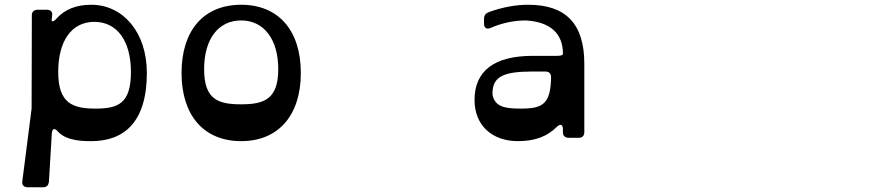

<svg xmlns="http://www.w3.org/2000/svg" viewBox="-20 -580 3722 808"><path d="M97 208H161C177 208 184 200 186 184L198 -18C200 -40 209 -43 224 -26C261 15 338 14 364 14C503 14 598 -67 598 -273C598 -445 497 -560 364 -560C301 -560 253 -541 217 -501C201 -484 194 -487 199 -509V-512C203 -529 194 -539 177 -539H139C123 -539 113 -530 114 -514L113 -123L74 182C71 199 81 208 97 208ZM382 -123C287 -123 225 -144 225 -277C225 -409 282 -488 377 -488C472 -488 531 -409 531 -277C531 -144 477 -123 382 -123Z M995 14C1151 14 1246 -94 1246 -273C1246 -453 1151 -560 995 -560C838 -560 744 -453 744 -273C744 -94 838 14 995 14ZM995 -141C898 -141 839 -161 839 -289C839 -416 899 -494 995 -494C1091 -494 1151 -414 1151 -289C1151 -162 1091 -141 995 -141Z M2203 -560C2151 -560 2095 -550 2037 -529C2024 -524 2017 -515 2017 -501V-480C2017 -462 2029 -455 2046 -463C2092 -483 2142 -494 2194 -494C2299 -487 2349 -437 2349 -354C2349 -348 2341 -345 2325 -345H2223C2060 -345 1977 -282 1977 -159C1977 -54 2049 14 2160 14C2231 14 2283 -6 2322 -45C2338 -61 2349 -57 2349 -35V-24C2349 -8 2358 0 2374 0H2415C2431 0 2439 -9 2439 -24V-312C2439 -479 2362 -560 2203 -560ZM2174 -123C2115 -123 2071 -127 2056 -169C2052 -180 2052 -188 2053 -198C2058 -255 2096 -279 2218 -279H2275C2290 -279 2299 -271 2299 -256C2298 -142 2263 -123 2174 -123Z"/></svg>

Font: OpenDyslexic3
Style: Regular
Weight: 400
Designer: Abelardo Gonzalez
Version: Version 3.001;PS 003.001;hotconv 1.0.88;makeotf.lib2.5.64775